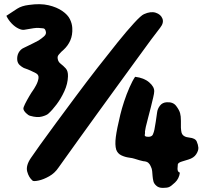

<svg xmlns="http://www.w3.org/2000/svg" viewBox="-20 -949 990 935"><path d="M127 -385Q118 -387 106.5 -398.5Q95 -410 94 -419Q93 -425 102 -443Q111 -461 122.5 -480.5Q134 -500 140 -508Q146 -516 155.5 -533.5Q165 -551 167.5 -568Q170 -585 154 -593Q150 -595 133.5 -603Q117 -611 96 -618Q86 -623 76 -632Q66 -641 64 -656Q62 -677 71 -693Q80 -709 96 -716Q100 -718 113.5 -724.5Q127 -731 143 -739Q159 -747 168 -752Q182 -761 194.5 -772Q207 -783 203 -796Q200 -810 190.5 -811Q181 -812 168 -813Q161 -814 143 -811.5Q125 -809 98 -804Q87 -802 70 -810Q53 -818 37 -834.5Q21 -851 11 -872Q41 -892 63.5 -906.5Q86 -921 121 -925Q176 -933 216.5 -923.5Q257 -914 284 -895Q310 -877 320.5 -855.5Q331 -834 332 -813Q334 -779 322.5 -752.5Q311 -726 289 -706Q280 -699 267 -684Q262 -678 261 -673.5Q260 -669 261 -663Q263 -648 275.5 -638.5Q288 -629 300 -616Q312 -603 311 -577Q310 -541 293.5 -505Q277 -469 255.5 -440.5Q234 -412 216 -396Q208 -388 184.5 -381.5Q161 -375 127 -385ZM139 -69Q120 -85 112.5 -113.5Q105 -142 130 -179Q142 -197 174.5 -242.5Q207 -288 252.5 -349.5Q298 -411 350 -481Q402 -551 454.5 -618.5Q507 -686 553 -743Q599 -800 633 -837Q667 -874 681 -880Q714 -895 738.5 -887Q763 -879 771 -858.5Q779 -838 760 -814Q747 -798 715.5 -755.5Q684 -713 641 -653.5Q598 -594 549 -527Q500 -460 452.5 -394Q405 -328 364.5 -272Q324 -216 297.5 -178.5Q271 -141 265 -133Q247 -106 219.5 -90.5Q192 -75 168.5 -70Q145 -65 139 -69ZM803 -38Q793 -34 773 -34Q753 -34 742 -44Q730 -54 727 -66.5Q724 -79 723 -92Q722 -105 721 -116Q720 -127 715 -137Q711 -148 703 -155.5Q695 -163 678 -164Q671 -165 659.5 -168.5Q648 -172 635 -176Q627 -179 608 -181.5Q589 -184 571 -192.5Q553 -201 546 -220Q539 -243 544 -282Q549 -321 566 -391Q573 -420 584.5 -455Q596 -490 610.5 -523Q625 -556 638 -575Q681 -570 706.5 -548Q732 -526 731 -504Q731 -495 726 -474Q721 -453 714.5 -426.5Q708 -400 701 -374.5Q694 -349 690 -331Q686 -313 686 -309Q687 -300 685 -292.5Q683 -285 696 -283Q719 -281 724.5 -294Q730 -307 732 -318Q734 -329 738.5 -356Q743 -383 745 -401Q747 -419 759 -434.5Q771 -450 792 -451Q823 -453 838 -433Q853 -413 857 -398Q861 -384 861 -360Q861 -336 861 -327Q862 -312 864 -303.5Q866 -295 873 -289Q881 -283 888 -281.5Q895 -280 902 -279Q931 -276 938 -260Q945 -244 946 -230Q947 -216 935.5 -198Q924 -180 897 -172Q884 -168 866 -162.5Q848 -157 846 -149Q845 -144 844.5 -128Q844 -112 856 -108Q852 -79 832.5 -60.5Q813 -42 803 -38Z"/></svg>

Font: Potta One
Style: Regular
Weight: 400
Designer: 108,108go
Foundry: Font Zone 108
Version: Version 1.000